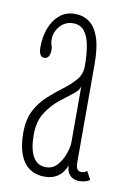

<svg xmlns="http://www.w3.org/2000/svg" viewBox="-68 -569 410 622"><g transform="rotate(10 137.5 -258.0)"><path d="M121 10Q93.5 10 73 -4Q52.5 -18 41.2 -46.5Q30 -75 30 -118Q30 -163 46 -193Q62 -223 85.8 -244.2Q109.5 -265.5 133.2 -283.2Q157 -301 173 -320Q189 -339 189 -365.5Q189 -404.5 183.5 -433.8Q178 -463 164.8 -479.2Q151.5 -495.5 128 -495.5Q102 -495.5 85 -476Q68 -456.5 68 -432.5Q68 -423 69.5 -418.2Q71 -413.5 72.2 -409.2Q73.5 -405 73.5 -397Q73.5 -385.5 69 -377.2Q64.5 -369 54.5 -369Q45 -369 40.8 -377.5Q36.5 -386 36.5 -401Q36.5 -436.5 47.8 -465Q59 -493.5 79.5 -510Q100 -526.5 128 -526.5Q156 -526.5 176.2 -511.8Q196.5 -497 207.8 -464.5Q219 -432 219 -378V-55.5Q219 -38 223.8 -31.8Q228.5 -25.5 237.5 -25.5Q244.5 -25.5 249 -27.8Q253.5 -30 255.5 -32.5L270 -5.5Q265 -1 255.5 1.8Q246 4.5 234.5 4.5Q224.5 4.5 215 0Q205.5 -4.5 199.5 -14.2Q193.5 -24 193.5 -40Q190 -29.5 181.8 -17.8Q173.5 -6 158.8 2Q144 10 121 10ZM121 -21Q144 -21 159 -38.2Q174 -55.5 181.5 -77.8Q189 -100 189 -114.5V-301Q188 -287 169 -272.5Q150 -258 125.8 -238.8Q101.5 -219.5 83 -190.5Q64.5 -161.5 64.5 -118Q64.5 -70.5 78.8 -45.8Q93 -21 121 -21Z"/></g></svg>

Font: Imbue Thin
Style: Regular
Weight: 100
Designer: Tyler Finck
Foundry: Etcetera Type Company
Version: Version 1.102